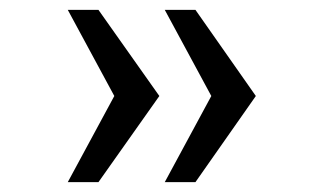

<svg xmlns="http://www.w3.org/2000/svg" viewBox="-20 -531 640 388"><path d="M179 -511 302 -337 179 -163H117L211 -337L117 -511ZM375 -511 497 -337 375 -163H313L407 -337L313 -511Z"/></svg>

Font: Chivo Mono Light
Style: Regular
Weight: 300
Monospace: yes
Designer: Hector Gatti
Foundry: Omnibus-Type
Version: Version 1.008